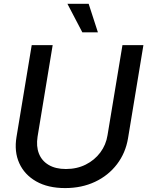

<svg xmlns="http://www.w3.org/2000/svg" viewBox="-20 -961 762 993"><path d="M316.9 11.7Q228 11.7 167.2 -22.9Q106.4 -57.6 79.6 -117.2Q52.7 -176.8 65.4 -252.9L144 -727.5H252.4L174.3 -254.4Q166.5 -204.6 181.2 -167Q195.8 -129.4 231.4 -108.2Q267.1 -86.9 320.8 -86.9Q377.9 -86.9 423.6 -109.9Q469.2 -132.8 498.8 -172.4Q528.3 -211.9 536.1 -261.7L613.3 -727.5H721.7L642.1 -245.6Q629.4 -169.9 585 -111.6Q540.5 -53.2 471.7 -20.8Q402.8 11.7 316.9 11.7ZM405.8 -793.9 328.6 -941.4H438.5L486.3 -793.9Z"/></svg>

Font: Inter 28pt Medium
Style: Italic
Weight: 500
Italic angle: -9.3988°
Designer: Rasmus Andersson
Foundry: rsms
Version: Version 4.001;git-66647c0bb